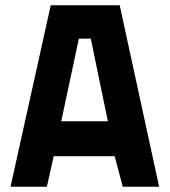

<svg xmlns="http://www.w3.org/2000/svg" viewBox="-20 -710 645 730"><path d="M20 0 172.9 -689.9H435.1L585 0H446.8L416 -116.2H184.1L158.2 0ZM279.8 -563 212.9 -249H390.1L325.2 -563Z"/></svg>

Font: TitilliumText25L
Style: 999 wt
Weight: 900
Designer: Accademia di Belle Arti di Urbino and others
Foundry: Accademia di Belle Arti di Urbino and others.
Version: Version 25.000